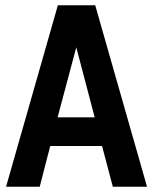

<svg xmlns="http://www.w3.org/2000/svg" viewBox="-20 -710 583 730"><path d="M3 0 200 -690H342L539 0H409L368 -155H171L131 0ZM199 -264H340L270 -530Z"/></svg>

Font: Radio Canada Condensed SemiBold
Style: Regular
Weight: 600
Width: 3
Designer: Charles Daoud, Etienne Aubert Bonn, Alexandre Saumier Demers, Jacques Le Bailly
Foundry: Radio-Canada
Version: Version 2.104; ttfautohint (v1.8.4.7-5d5b);gftools[0.9.28.de